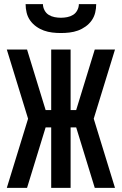

<svg xmlns="http://www.w3.org/2000/svg" viewBox="-20 -910 590 930"><path d="M537 0H439L349 -293H322V0H228V-293H201L111 0H13L116 -335L13 -670H111L201 -377H228V-670H322V-377H349L439 -670H537L434 -335ZM275 -750Q254 -750 233 -752.5Q212 -755 192.5 -762Q173 -769 155.5 -781.5Q138 -794 126 -811Q114 -828 109 -848.5Q104 -869 104 -890H188Q188 -875 195.5 -860.5Q203 -846 216 -838Q229 -830 244.5 -827Q260 -824 275 -824Q290 -824 305.5 -827Q321 -830 334 -838Q347 -846 354.5 -860.5Q362 -875 362 -890H446Q446 -869 441 -848.5Q436 -828 424 -811Q412 -794 394.5 -781.5Q377 -769 357.5 -762Q338 -755 317 -752.5Q296 -750 275 -750Z"/></svg>

Font: Lode Dark Term
Style: Bold
Weight: 700
Monospace: yes
Designer: Belleve Invis
Foundry: Belleve Invis
Version: Version 29.2.0